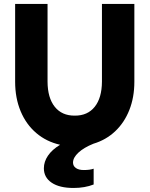

<svg xmlns="http://www.w3.org/2000/svg" viewBox="-20 -727 757 972"><path d="M202.1 125Q202.1 91.8 222.7 61.3Q243.2 30.8 284.2 5.9Q214.8 -9.8 163.6 -53.5Q112.3 -97.2 84.5 -163.8Q56.6 -230.5 56.6 -313.5V-707H220.7V-313.5Q221.2 -231.4 257.3 -186.3Q293.5 -141.1 358.4 -141.6Q423.3 -141.1 459.5 -186.3Q495.6 -231.4 496.1 -313.5V-707H660.2V-313.5Q660.2 -234.4 634.8 -170.2Q609.4 -106 563 -62.3Q516.6 -18.6 453.1 0.5Q404.8 20 377.4 45.2Q350.1 70.3 349.6 95.7Q349.6 113.3 364 123.5Q378.4 133.8 404.3 133.8Q435.1 133.8 454.1 127V207Q409.2 224.6 352.5 224.6Q281.2 224.6 241.7 198Q202.1 171.4 202.1 125Z"/></svg>

Font: Wanted Sans ExtraBold
Style: Regular
Weight: 800
Designer: Original Design by Kil Hyung-jin and Kang Hanbin, Wanted Lab, Inc; Hangeul from Source Han Sans by Jang Soo-young and Ka
Foundry: Wanted Lab, Inc.
Version: Version 1.003